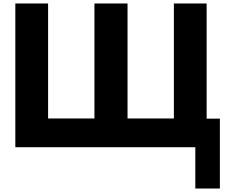

<svg xmlns="http://www.w3.org/2000/svg" viewBox="-20 -845 1349 1102"><path d="M522 -165V-825H712V-165H978V-825H1166V-164H1242V237H1101V0H68V-825H256V-165Z"/></svg>

Font: Hussar
Style: BoldWeb
Weight: 700
Foundry: Cannot Into Space Fonts
Version: Version 2.00